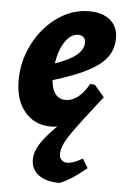

<svg xmlns="http://www.w3.org/2000/svg" viewBox="-52 -515 512 794"><g transform="rotate(5 204.0 -118.0)"><path d="M377 -128 325 -61Q265 16 241 54Q217 92 217 122Q217 137 226 146Q235 155 249 155Q276 155 313 132L336 170Q309 193 278.5 213Q248 233 225 241Q170 241 138.5 218Q107 195 107 153Q107 124 127 91Q147 58 196 9Q184 12 170 12Q102 12 61 -36.5Q20 -85 20 -167Q20 -248 57 -319.5Q94 -391 155 -434Q216 -477 286 -477Q342 -477 374 -450Q406 -423 406 -376Q406 -331 382 -297.5Q358 -264 305 -236Q252 -208 160 -180Q162 -144 177.5 -123.5Q193 -103 220 -103Q247 -103 271.5 -122Q296 -141 316 -178L336 -176ZM163 -250Q280 -289 280 -346Q280 -360 272 -368Q264 -376 250 -376Q219 -376 195.5 -341.5Q172 -307 163 -250Z"/></g></svg>

Font: Alegreya ExtraBold
Style: Italic
Weight: 800
Italic angle: -7°
Designer: Juan Pablo del Peral
Foundry: Huerta Tipografica
Version: Version 2.007; ttfautohint (v1.6)